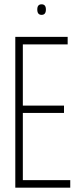

<svg xmlns="http://www.w3.org/2000/svg" viewBox="-20 -871 361 891"><path d="M51 0V-700H294V-665H86V-381H277V-347H86V-35H306V0ZM173 -802Q153 -802 153 -827Q153 -851 173 -851Q193 -851 193 -827Q193 -802 173 -802Z"/></svg>

Font: Georama Condensed ExtraLight
Style: Regular
Weight: 200
Width: 3
Designer: Jean-Baptiste Levee
Foundry: Production Type
Version: Version 1.000